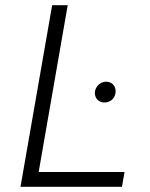

<svg xmlns="http://www.w3.org/2000/svg" viewBox="-20 -720 579 740"><path d="M379 -325C401 -323 422 -338 425 -361C429 -384 415 -403 393 -405C370 -407 350 -390 346 -368C343 -345 357 -327 379 -325ZM59 0H450L460 -57H129L241 -700H181Z"/></svg>

Font: Fixel Display 20240404 Light
Style: Italic
Weight: 300
Italic angle: -10°
Designer: AlfaBravo + MacPaw
Foundry: Kyrylo Tkachov, Marchela Mozhyna, Serhii Makarenko, Maria Weinstein, Zakhar Kryvoshyya
Version: Version 1.211;Glyphs 3.2 (3225)